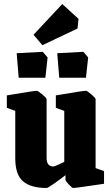

<svg xmlns="http://www.w3.org/2000/svg" viewBox="-20 -924 553 956"><path d="M56 -136V-372L14 -387V-449Q150 -472 163 -472Q169 -472 190.5 -454Q212 -436 212 -430V-138Q212 -95 246 -95Q253 -95 300 -118V-372L258 -387V-449Q393 -472 408 -472Q414 -472 435 -454Q456 -436 456 -430V-87L498 -72V-9Q359 12 344 12Q339 12 322.5 -5.5Q306 -23 306 -29V-52Q281 -32 249.5 -10Q218 12 212 12Q134 12 95 -21Q56 -54 56 -136ZM73 -537 63 -659 193 -666 217 -638 206 -537ZM275 -537 265 -659 395 -666 419 -638 408 -537ZM191 -699 147 -751 290 -904 371 -830 366 -782Z"/></svg>

Font: Grenze ExtraBold
Style: Regular
Weight: 800
Designer: Renata Polastri
Foundry: Omnibus-Type
Version: Version 1.002; ttfautohint (v1.8)